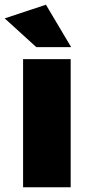

<svg xmlns="http://www.w3.org/2000/svg" viewBox="-37 -795 381 815"><path d="M158 -775 -17 -717 117 -595H265ZM61 -544V0H263V-544Z"/></svg>

Font: Montserrat ExtraBold
Style: Regular
Weight: 800
Designer: Julieta Ulanovsky
Foundry: Julieta Ulanovsky
Version: Version 4.000